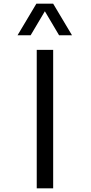

<svg xmlns="http://www.w3.org/2000/svg" viewBox="-20 -1020 493 1040"><path d="M177 -1000H268L370 -829H300L223 -959L146 -829H75ZM179 -750H268V0H179Z"/></svg>

Font: Oakes Grotesk
Style: Regular
Weight: 400
Designer: Samuel Oakes
Foundry: Samuel Oakes
Version: Version 1.000;PS 001.000;hotconv 1.0.88;makeotf.lib2.5.64775